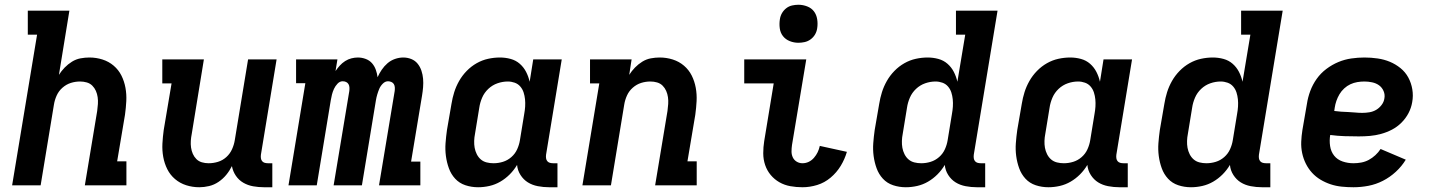

<svg xmlns="http://www.w3.org/2000/svg" viewBox="-20 -780 6040 808"><path d="M31 0 136 -634H97V-735H272L228 -465Q238 -481 252 -495.5Q266 -510 283 -520.5Q300 -531 319 -534.5Q338 -538 356 -538Q385 -538 411.5 -529.5Q438 -521 458.5 -503.5Q479 -486 491 -462Q503 -438 508 -410.5Q513 -383 511.5 -354.5Q510 -326 506 -297L473 -101H512V0H337L389 -313Q391 -328 392 -342.5Q393 -357 391 -371Q389 -385 383.5 -397.5Q378 -410 368.5 -419.5Q359 -429 345.5 -433Q332 -437 317 -437Q297 -437 278 -431Q259 -425 243 -411Q227 -397 218.5 -378Q210 -359 207 -340L151 0Z M819 8Q790 8 763.5 -0.5Q737 -9 716.5 -26.5Q696 -44 684 -68Q672 -92 667 -119.5Q662 -147 663.5 -175.5Q665 -204 669 -233L702 -429H663V-530H838L787 -217Q784 -202 783 -187.5Q782 -173 784 -159Q786 -145 791.5 -132.5Q797 -120 806.5 -110.5Q816 -101 829.5 -97Q843 -93 858 -93Q878 -93 897.5 -99Q917 -105 932.5 -119Q948 -133 956.5 -152Q965 -171 968 -190L1024 -530H1144L1078 -129Q1077 -121 1078 -114Q1079 -107 1083 -102Q1087 -97 1093.5 -95Q1100 -93 1108 -93H1126V8H1091Q1068 8 1045.5 4Q1023 0 1004 -11Q985 -22 972.5 -40.5Q960 -59 956 -81Q946 -61 932 -44Q918 -27 899.5 -14.5Q881 -2 860 3Q839 8 819 8Z M1194 0 1265 -430H1226V-530H1400L1392 -481Q1400 -493 1410 -504Q1420 -515 1432.5 -523Q1445 -531 1459 -534.5Q1473 -538 1486 -538Q1503 -538 1519 -532Q1535 -526 1545.5 -514Q1556 -502 1561.5 -486.5Q1567 -471 1569 -455Q1576 -471 1586.5 -486.5Q1597 -502 1611 -514Q1625 -526 1642.5 -532Q1660 -538 1677 -538Q1695 -538 1711 -531.5Q1727 -525 1737.5 -512Q1748 -499 1753.5 -482.5Q1759 -466 1760.5 -448.5Q1762 -431 1760.5 -413Q1759 -395 1756 -377L1710 -100H1749V0H1575L1641 -397Q1642 -405 1641.5 -412.5Q1641 -420 1637.5 -426Q1634 -432 1627 -435Q1620 -438 1613 -438Q1601 -438 1591 -428Q1581 -418 1576 -406Q1571 -394 1567.5 -382Q1564 -370 1562 -358L1503 0H1384L1450 -397Q1451 -405 1450.5 -412.5Q1450 -420 1446.5 -426Q1443 -432 1436.5 -435Q1430 -438 1422 -438Q1410 -438 1400.5 -428Q1391 -418 1385.5 -406Q1380 -394 1377 -382Q1374 -370 1372 -358L1313 0Z M1992 8Q1964 8 1938.5 -0.5Q1913 -9 1895.5 -28Q1878 -47 1869 -72Q1860 -97 1856.5 -123.5Q1853 -150 1855 -177.5Q1857 -205 1861 -233L1880 -343Q1884 -368 1891.5 -392Q1899 -416 1912 -439Q1925 -462 1944 -481.5Q1963 -501 1986 -514Q2009 -527 2034 -532.5Q2059 -538 2084 -538Q2107 -538 2129 -532Q2151 -526 2167.5 -511.5Q2184 -497 2194 -477.5Q2204 -458 2209 -436L2224 -530H2344L2278 -129Q2277 -121 2278 -114Q2279 -107 2283 -102Q2287 -97 2293.5 -95Q2300 -93 2308 -93H2326V8H2291Q2267 8 2243.5 3.5Q2220 -1 2201.5 -12.5Q2183 -24 2170.5 -43.5Q2158 -63 2156 -86Q2143 -64 2125 -46Q2107 -28 2085.5 -15.5Q2064 -3 2040 2.5Q2016 8 1992 8ZM2057 -93Q2077 -93 2096.5 -99Q2116 -105 2132 -119Q2148 -133 2156.5 -152Q2165 -171 2168 -190L2186 -300Q2189 -316 2190 -331.5Q2191 -347 2189.5 -362Q2188 -377 2183.5 -391Q2179 -405 2169.5 -416Q2160 -427 2146 -432Q2132 -437 2117 -437Q2095 -437 2073.5 -429.5Q2052 -422 2035 -406Q2018 -390 2009 -369Q2000 -348 1997 -327L1979 -217Q1976 -202 1975.5 -187Q1975 -172 1977.5 -158Q1980 -144 1986.5 -131Q1993 -118 2003.5 -109Q2014 -100 2028 -96.5Q2042 -93 2057 -93Z M2431 0 2502 -429H2463V-530H2638L2628 -465Q2638 -481 2652 -495.5Q2666 -510 2683 -520.5Q2700 -531 2719 -534.5Q2738 -538 2756 -538Q2785 -538 2811.5 -529.5Q2838 -521 2858.5 -503.5Q2879 -486 2891 -462Q2903 -438 2908 -410.5Q2913 -383 2911.5 -354.5Q2910 -326 2906 -297L2873 -101H2912V0H2737L2789 -313Q2791 -328 2792 -342.5Q2793 -357 2791 -371Q2789 -385 2783.5 -397.5Q2778 -410 2768.5 -419.5Q2759 -429 2745.5 -433Q2732 -437 2717 -437Q2697 -437 2678 -431Q2659 -425 2643 -411Q2627 -397 2618.5 -378Q2610 -359 2607 -340L2551 0Z M3357 8Q3331 8 3306 3.5Q3281 -1 3260 -13Q3239 -25 3223.5 -43.5Q3208 -62 3200 -85.5Q3192 -109 3192 -135Q3192 -161 3196 -186L3236 -429H3112V-530H3373L3313 -170Q3311 -156 3311 -142.5Q3311 -129 3316.5 -117.5Q3322 -106 3333 -99.5Q3344 -93 3357 -93Q3371 -93 3383.5 -99Q3396 -105 3405.5 -116Q3415 -127 3421 -139.5Q3427 -152 3430 -166L3544 -141Q3535 -110 3518 -82Q3501 -54 3475.5 -32.5Q3450 -11 3419 -1.5Q3388 8 3357 8ZM3340 -600Q3321 -600 3303.5 -607Q3286 -614 3275 -628Q3264 -642 3261.5 -661Q3259 -680 3262 -699Q3264 -713 3271 -725Q3278 -737 3289 -745.5Q3300 -754 3313.5 -757Q3327 -760 3340 -760Q3359 -760 3377 -753Q3395 -746 3405.5 -732Q3416 -718 3419 -699Q3422 -680 3419 -661Q3417 -647 3410 -635Q3403 -623 3391.5 -614.5Q3380 -606 3366.5 -603Q3353 -600 3340 -600Z M3792 8Q3764 8 3738.5 -0.5Q3713 -9 3695.5 -28Q3678 -47 3669 -72Q3660 -97 3656.5 -123.5Q3653 -150 3655 -177.5Q3657 -205 3661 -233L3680 -343Q3684 -368 3691.5 -392Q3699 -416 3712 -439Q3725 -462 3744 -481.5Q3763 -501 3786 -514Q3809 -527 3834 -532.5Q3859 -538 3884 -538Q3907 -538 3929 -532Q3951 -526 3967.5 -511.5Q3984 -497 3994 -477.5Q4004 -458 4009 -436L4042 -634H4003V-735H4178L4078 -129Q4077 -121 4078 -114Q4079 -107 4083 -102Q4087 -97 4093.5 -95Q4100 -93 4108 -93H4126V8H4091Q4067 8 4043.5 3.5Q4020 -1 4001.5 -12.5Q3983 -24 3970.5 -43.5Q3958 -63 3956 -86Q3943 -64 3925 -46Q3907 -28 3885.5 -15.5Q3864 -3 3840 2.5Q3816 8 3792 8ZM3857 -93Q3877 -93 3896.5 -99Q3916 -105 3932 -119Q3948 -133 3956.5 -152Q3965 -171 3968 -190L3986 -300Q3989 -316 3990 -331.5Q3991 -347 3989.5 -362Q3988 -377 3983.5 -391Q3979 -405 3969.5 -416Q3960 -427 3946 -432Q3932 -437 3917 -437Q3895 -437 3873.5 -429.5Q3852 -422 3835 -406Q3818 -390 3809 -369Q3800 -348 3797 -327L3779 -217Q3776 -202 3775.5 -187Q3775 -172 3777.5 -158Q3780 -144 3786.5 -131Q3793 -118 3803.5 -109Q3814 -100 3828 -96.5Q3842 -93 3857 -93Z M4392 8Q4364 8 4338.5 -0.5Q4313 -9 4295.5 -28Q4278 -47 4269 -72Q4260 -97 4256.5 -123.5Q4253 -150 4255 -177.5Q4257 -205 4261 -233L4280 -343Q4284 -368 4291.5 -392Q4299 -416 4312 -439Q4325 -462 4344 -481.5Q4363 -501 4386 -514Q4409 -527 4434 -532.5Q4459 -538 4484 -538Q4507 -538 4529 -532Q4551 -526 4567.5 -511.5Q4584 -497 4594 -477.5Q4604 -458 4609 -436L4624 -530H4744L4678 -129Q4677 -121 4678 -114Q4679 -107 4683 -102Q4687 -97 4693.5 -95Q4700 -93 4708 -93H4726V8H4691Q4667 8 4643.5 3.5Q4620 -1 4601.5 -12.5Q4583 -24 4570.5 -43.5Q4558 -63 4556 -86Q4543 -64 4525 -46Q4507 -28 4485.5 -15.5Q4464 -3 4440 2.5Q4416 8 4392 8ZM4457 -93Q4477 -93 4496.5 -99Q4516 -105 4532 -119Q4548 -133 4556.5 -152Q4565 -171 4568 -190L4586 -300Q4589 -316 4590 -331.5Q4591 -347 4589.5 -362Q4588 -377 4583.5 -391Q4579 -405 4569.5 -416Q4560 -427 4546 -432Q4532 -437 4517 -437Q4495 -437 4473.5 -429.5Q4452 -422 4435 -406Q4418 -390 4409 -369Q4400 -348 4397 -327L4379 -217Q4376 -202 4375.5 -187Q4375 -172 4377.5 -158Q4380 -144 4386.5 -131Q4393 -118 4403.5 -109Q4414 -100 4428 -96.5Q4442 -93 4457 -93Z M4992 8Q4964 8 4938.5 -0.5Q4913 -9 4895.5 -28Q4878 -47 4869 -72Q4860 -97 4856.5 -123.5Q4853 -150 4855 -177.5Q4857 -205 4861 -233L4880 -343Q4884 -368 4891.5 -392Q4899 -416 4912 -439Q4925 -462 4944 -481.5Q4963 -501 4986 -514Q5009 -527 5034 -532.5Q5059 -538 5084 -538Q5107 -538 5129 -532Q5151 -526 5167.5 -511.5Q5184 -497 5194 -477.5Q5204 -458 5209 -436L5242 -634H5203V-735H5378L5278 -129Q5277 -121 5278 -114Q5279 -107 5283 -102Q5287 -97 5293.5 -95Q5300 -93 5308 -93H5326V8H5291Q5267 8 5243.5 3.5Q5220 -1 5201.5 -12.5Q5183 -24 5170.5 -43.5Q5158 -63 5156 -86Q5143 -64 5125 -46Q5107 -28 5085.5 -15.5Q5064 -3 5040 2.5Q5016 8 4992 8ZM5057 -93Q5077 -93 5096.5 -99Q5116 -105 5132 -119Q5148 -133 5156.5 -152Q5165 -171 5168 -190L5186 -300Q5189 -316 5190 -331.5Q5191 -347 5189.5 -362Q5188 -377 5183.5 -391Q5179 -405 5169.5 -416Q5160 -427 5146 -432Q5132 -437 5117 -437Q5095 -437 5073.5 -429.5Q5052 -422 5035 -406Q5018 -390 5009 -369Q5000 -348 4997 -327L4979 -217Q4976 -202 4975.5 -187Q4975 -172 4977.5 -158Q4980 -144 4986.5 -131Q4993 -118 5003.5 -109Q5014 -100 5028 -96.5Q5042 -93 5057 -93Z M5676 8Q5651 8 5626.5 5.5Q5602 3 5579.5 -4.5Q5557 -12 5537 -24Q5517 -36 5501.5 -53Q5486 -70 5475.5 -91Q5465 -112 5460 -135.5Q5455 -159 5456 -183.5Q5457 -208 5461 -233L5480 -343Q5484 -370 5494 -397Q5504 -424 5521 -448Q5538 -472 5562 -490Q5586 -508 5612.5 -519Q5639 -530 5667 -534Q5695 -538 5722 -538Q5750 -538 5777.5 -534Q5805 -530 5829 -520Q5853 -510 5873.5 -493.5Q5894 -477 5906.5 -454Q5919 -431 5923.5 -404Q5928 -377 5923 -350Q5919 -326 5907.5 -304Q5896 -282 5878 -264Q5860 -246 5838 -234.5Q5816 -223 5792 -216.5Q5768 -210 5745 -208Q5722 -206 5698 -206Q5668 -206 5638 -207Q5608 -208 5578 -212Q5574 -189 5577.5 -165.5Q5581 -142 5594.5 -125Q5608 -108 5630 -100.5Q5652 -93 5676 -93Q5692 -93 5708.5 -96Q5725 -99 5740 -107Q5755 -115 5768 -127Q5781 -139 5790 -153L5896 -108Q5879 -80 5854 -57Q5829 -34 5799.5 -19Q5770 -4 5738.5 2Q5707 8 5676 8ZM5713 -305Q5728 -305 5743 -307.5Q5758 -310 5771 -317.5Q5784 -325 5794 -338Q5804 -351 5806 -366Q5809 -382 5802.5 -397Q5796 -412 5783.5 -421Q5771 -430 5754.5 -433.5Q5738 -437 5722 -437Q5707 -437 5692 -434.5Q5677 -432 5663 -425.5Q5649 -419 5637 -408Q5625 -397 5617 -383.5Q5609 -370 5604 -355.5Q5599 -341 5597 -327L5595 -313Q5609 -311 5624 -310Q5639 -309 5654 -308.5Q5669 -308 5683.5 -306.5Q5698 -305 5713 -305Z"/></svg>

Font: Iosevka Curly Slab Extended
Style: Bold Italic
Weight: 700
Width: 7
Italic angle: -9°
Monospace: yes
Designer: Belleve Invis
Foundry: Belleve Invis
Version: Version 11.0.0; ttfautohint (v1.8.3)